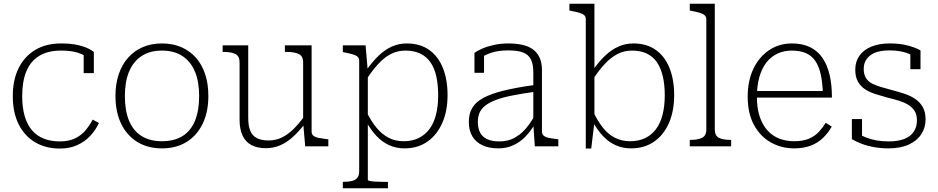

<svg xmlns="http://www.w3.org/2000/svg" viewBox="-20 -778 4990 1021"><path d="M298 -26Q348 -26 382 -43.5Q416 -61 437.5 -88Q459 -115 473 -142L506 -124Q488 -85 459 -54.5Q430 -24 390 -6Q350 12 298 12Q224 12 167.5 -21Q111 -54 79.5 -116.5Q48 -179 48 -267Q48 -352 78.5 -414.5Q109 -477 166.5 -512Q224 -547 305 -547Q357 -547 393.5 -538.5Q430 -530 451.5 -519Q473 -508 479 -501V-389H425V-497Q435 -495 441.5 -491Q448 -487 451 -483Q454 -479 454 -475Q454 -471 450 -469Q431 -485 396 -497Q361 -509 305 -509Q234 -509 188 -480.5Q142 -452 120 -398.5Q98 -345 98 -267Q98 -207 111 -161.5Q124 -116 149.5 -86Q175 -56 212.5 -41Q250 -26 298 -26Z M1088 -268Q1088 -182 1057.5 -119.5Q1027 -57 972 -23Q917 11 841 11Q766 11 710.5 -23Q655 -57 624.5 -119.5Q594 -182 594 -268Q594 -332 611.5 -383.5Q629 -435 661.5 -471.5Q694 -508 739.5 -527.5Q785 -547 841 -547Q898 -547 943.5 -527.5Q989 -508 1021.5 -471.5Q1054 -435 1071 -383.5Q1088 -332 1088 -268ZM644 -268Q644 -189 666.5 -135.5Q689 -82 733 -54.5Q777 -27 841 -27Q906 -27 950 -54Q994 -81 1016.5 -135Q1039 -189 1039 -268Q1039 -344 1016.5 -397.5Q994 -451 950 -480Q906 -509 841 -509Q777 -509 733 -480Q689 -451 666.5 -397.5Q644 -344 644 -268Z M1300 -537V-151Q1300 -110 1310.5 -83.5Q1321 -57 1345 -44Q1369 -31 1409 -31Q1445 -31 1477 -46Q1509 -61 1538.5 -89.5Q1568 -118 1597 -158L1601 -120Q1569 -78 1536 -48.5Q1503 -19 1468 -4.5Q1433 10 1394 10Q1348 10 1317 -6.5Q1286 -23 1270 -57Q1254 -91 1254 -141V-446Q1254 -480 1231.5 -491Q1209 -502 1170 -502H1164V-537ZM1637 -537V-78Q1637 -64 1647 -56Q1657 -48 1675.5 -44.5Q1694 -41 1719 -38L1726 -37V0H1603L1592 -126V-130V-446Q1592 -480 1568.5 -491Q1545 -502 1503 -502H1495V-537Z M2043 223H1803V189H1806Q1832 189 1851 184.5Q1870 180 1880 167.5Q1890 155 1890 133V-454Q1890 -469 1881.5 -476.5Q1873 -484 1856 -489Q1839 -494 1813 -499L1803 -501V-537H1924L1936 -398V-388V179Q1936 182 1948 184.5Q1960 187 1979 188Q1998 189 2018 189H2043ZM2131 11Q2087 11 2049.5 -6Q2012 -23 1982 -55Q1952 -87 1927 -132L1932 -178Q1954 -133 1982 -99Q2010 -65 2045.5 -46Q2081 -27 2126 -27Q2171 -27 2205.5 -43.5Q2240 -60 2263.5 -91.5Q2287 -123 2298.5 -168Q2310 -213 2310 -271Q2310 -328 2300 -372.5Q2290 -417 2268.5 -447.5Q2247 -478 2214 -493.5Q2181 -509 2136 -509Q2094 -509 2059 -491Q2024 -473 1993 -439.5Q1962 -406 1932 -361L1928 -404Q1960 -450 1993.5 -482Q2027 -514 2064 -530.5Q2101 -547 2143 -547Q2213 -547 2261.5 -513Q2310 -479 2335 -417Q2360 -355 2360 -272Q2360 -188 2332 -124.5Q2304 -61 2253 -25Q2202 11 2131 11Z M2823 -326V-290Q2753 -280 2701 -269.5Q2649 -259 2614.5 -245.5Q2580 -232 2559.5 -215.5Q2539 -199 2530 -178Q2521 -157 2521 -130Q2521 -96 2533 -73Q2545 -50 2570.5 -38Q2596 -26 2635 -26Q2680 -26 2714 -44Q2748 -62 2775 -93Q2802 -124 2823 -163V-116Q2801 -79 2773 -50.5Q2745 -22 2709.5 -5.5Q2674 11 2630 11Q2581 11 2545.5 -5.5Q2510 -22 2491.5 -53.5Q2473 -85 2473 -130Q2473 -173 2491.5 -204.5Q2510 -236 2551.5 -258Q2593 -280 2660 -296.5Q2727 -313 2823 -326ZM2824 0 2816 -119V-122V-393Q2816 -437 2803 -462.5Q2790 -488 2761 -499Q2732 -510 2683 -510Q2629 -510 2591 -497Q2553 -484 2530 -466Q2527 -471 2527.5 -476.5Q2528 -482 2531.5 -487.5Q2535 -493 2541 -496.5Q2547 -500 2554 -499V-391H2503V-497Q2518 -508 2544.5 -519.5Q2571 -531 2606.5 -539Q2642 -547 2683 -547Q2723 -547 2756 -540Q2789 -533 2812.5 -516.5Q2836 -500 2849 -472.5Q2862 -445 2862 -405V-79Q2862 -64 2872 -56Q2882 -48 2900 -44.5Q2918 -41 2944 -38L2949 -37V0Z M3336 11Q3292 11 3254.5 -5.5Q3217 -22 3187 -54Q3157 -86 3132 -131L3137 -179Q3159 -133 3186.5 -98.5Q3214 -64 3250 -45.5Q3286 -27 3331 -27Q3376 -27 3410.5 -43.5Q3445 -60 3468.5 -91.5Q3492 -123 3503.5 -168.5Q3515 -214 3515 -272Q3515 -328 3504.5 -372.5Q3494 -417 3473 -447.5Q3452 -478 3419 -493.5Q3386 -509 3341 -509Q3299 -509 3264 -491Q3229 -473 3198 -440Q3167 -407 3137 -362L3133 -405Q3165 -451 3198.5 -482.5Q3232 -514 3269 -530.5Q3306 -547 3348 -547Q3418 -547 3466.5 -513Q3515 -479 3540 -417Q3565 -355 3565 -272Q3565 -188 3537.5 -124.5Q3510 -61 3458.5 -25Q3407 11 3336 11ZM3095 -675Q3095 -690 3086.5 -697.5Q3078 -705 3061 -710Q3044 -715 3018 -720L3008 -722V-758H3141V-132V-129L3124 12H3095Z M3781 -758V-90Q3781 -56 3803.5 -45Q3826 -34 3865 -34H3868V0H3648V-34H3651Q3690 -34 3713 -45Q3736 -56 3736 -90V-675Q3736 -689 3727 -697Q3718 -705 3701 -710Q3684 -715 3658 -720L3648 -722V-758Z M4005 -263Q4005 -202 4020 -157.5Q4035 -113 4061.5 -84Q4088 -55 4124 -41Q4160 -27 4203 -27Q4252 -27 4284 -41.5Q4316 -56 4336.5 -79Q4357 -102 4371 -125L4403 -105Q4384 -71 4356.5 -44.5Q4329 -18 4291 -3.5Q4253 11 4203 11Q4135 11 4078.5 -21Q4022 -53 3989 -114.5Q3956 -176 3956 -264Q3956 -348 3986 -411.5Q4016 -475 4069.5 -511Q4123 -547 4191 -547Q4246 -547 4286 -528Q4326 -509 4352 -472.5Q4378 -436 4391 -382.5Q4404 -329 4404 -259H3988V-294H4372L4356 -279Q4354 -341 4344 -384.5Q4334 -428 4314.5 -455.5Q4295 -483 4264.5 -496Q4234 -509 4191 -509Q4148 -509 4113.5 -492.5Q4079 -476 4055 -445Q4031 -414 4018 -368Q4005 -322 4005 -263Z M4856 -138Q4856 -169 4843 -189Q4830 -209 4807.5 -222Q4785 -235 4757 -243.5Q4729 -252 4699 -259Q4667 -268 4636.5 -277.5Q4606 -287 4581.5 -302.5Q4557 -318 4542.5 -343.5Q4528 -369 4528 -408Q4528 -450 4550 -481.5Q4572 -513 4613.5 -530Q4655 -547 4711 -547Q4753 -547 4784.5 -541Q4816 -535 4838.5 -526.5Q4861 -518 4875 -510V-410H4821V-502Q4825 -499 4828.5 -496.5Q4832 -494 4835 -490.5Q4838 -487 4840.5 -482.5Q4843 -478 4845 -473Q4831 -485 4811 -493Q4791 -501 4766 -505.5Q4741 -510 4711 -510Q4641 -510 4607 -483Q4573 -456 4573 -412Q4573 -382 4585 -363Q4597 -344 4618.5 -333Q4640 -322 4668 -314.5Q4696 -307 4727 -298Q4758 -290 4789.5 -279.5Q4821 -269 4846 -252.5Q4871 -236 4886.5 -209.5Q4902 -183 4902 -143Q4902 -100 4879.5 -65Q4857 -30 4813 -9.5Q4769 11 4705 11Q4665 11 4628.5 4.5Q4592 -2 4562 -13.5Q4532 -25 4510 -38V-145H4564V-26Q4557 -31 4552 -36.5Q4547 -42 4544.5 -48Q4542 -54 4541 -59.5Q4540 -65 4540 -69Q4560 -57 4585 -47Q4610 -37 4640.5 -31.5Q4671 -26 4706 -26Q4755 -26 4788.5 -39Q4822 -52 4839 -77.5Q4856 -103 4856 -138Z"/></svg>

Font: Roboto Serif Thin
Style: Regular
Weight: 250
Designer: Greg Gazdowicz
Foundry: Commercial Type
Version: Version 1.004